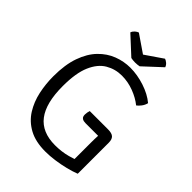

<svg xmlns="http://www.w3.org/2000/svg" viewBox="-250 -1001 1136 1136"><g transform="rotate(45 318.5 -433.0)"><path d="M566 -620.5Q561.5 -601 549.2 -585Q537 -569 525.5 -561Q490.5 -589.5 441.5 -608Q392.5 -626.5 341.5 -626.5Q286 -626.5 239.5 -599.2Q193 -572 165.2 -508.2Q137.5 -444.5 137.5 -335Q137.5 -193 190.5 -124Q243.5 -55 352.5 -55Q407.5 -55 456.2 -68.2Q505 -81.5 528.5 -93.5L567 -31Q536.5 -19 497.2 -9.2Q458 0.5 416.8 6.2Q375.5 12 338.5 12Q256 12 201.5 -17.8Q147 -47.5 115.2 -98Q83.5 -148.5 70.2 -210.5Q57 -272.5 57 -336.5Q57 -434 81.2 -502.5Q105.5 -571 146.8 -613.5Q188 -656 239.2 -675.5Q290.5 -695 344 -695Q402.5 -695 463.8 -675Q525 -655 566 -620.5ZM492 -214.5Q492 -249 493.5 -273.2Q495 -297.5 499 -315L567 -291V-31L492 -29.5ZM507.5 -343.5Q540.5 -343.5 553.8 -330.8Q567 -318 567 -291V-275H388.5Q382.5 -275 373 -276.5Q363.5 -278 356.2 -285.2Q349 -292.5 349 -309Q349 -318 350.8 -327.2Q352.5 -336.5 355 -343.5ZM451 -877.5Q461 -874.5 472 -865.2Q483 -856 487.5 -842.5L376.5 -739.5Q369 -738 360 -737Q351 -736 341.5 -736Q332 -736 323 -737Q314 -738 307 -739.5L195.5 -842.5Q200.5 -856 211.2 -865.2Q222 -874.5 232 -877.5L341.5 -802.5Z"/></g></svg>

Font: Signika Light
Style: Regular
Weight: 300
Designer: Anna Giedry
Foundry: Anna Giedry
Version: Version 2.000